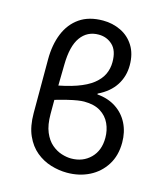

<svg xmlns="http://www.w3.org/2000/svg" viewBox="-110 -807 776 903"><g transform="rotate(15 278.0 -355.5)"><path d="M300 12Q260.6 12 221.1 -0.1Q181.6 -12.2 149.1 -39Q116.6 -65.7 96.8 -109.9Q77 -154.1 77 -218.7V-480.1Q77 -550.9 99.3 -605.9Q121.7 -660.9 166.8 -692.2Q212 -723.4 280.4 -723.4Q326.8 -723.4 366.9 -704.2Q407 -685 431.1 -646.6Q455.3 -608.3 455.3 -552.1Q455.3 -498.1 427.5 -455Q399.8 -411.9 343.8 -384.9V-380.9Q397.5 -376.3 435.9 -350.7Q474.3 -325.2 494.7 -284.2Q515.1 -243.3 515.1 -191.8Q515.1 -128.5 486.1 -82.6Q457.1 -36.8 408.6 -12.4Q360.1 12 300 12ZM301.8 -57.7Q358.7 -57.7 395.8 -94.4Q432.8 -131.1 432.8 -193Q432.8 -230.2 418.2 -261.9Q403.6 -293.7 372.6 -313Q341.7 -332.2 292.7 -332.2Q280.7 -332.2 261.1 -329.3Q241.5 -326.4 210.8 -318.9Q180 -311.3 134.1 -297.7L121.2 -367.4Q192.7 -379 241.1 -396.1Q289.5 -413.1 318.4 -436Q347.3 -458.9 360.1 -486.3Q373 -513.7 373 -545.9Q373 -602 345 -628.1Q317.1 -654.2 277.5 -654.2Q221.9 -654.2 190.2 -610.2Q158.5 -566.2 157.3 -475.9Q156.6 -436.1 156 -404.1Q155.4 -372.1 155.1 -344.7Q154.8 -317.4 154.8 -291.1Q154.8 -264.9 154.8 -235Q154.8 -181.7 169.3 -147.1Q183.8 -112.6 206.8 -93Q229.8 -73.5 255 -65.6Q280.2 -57.7 301.8 -57.7Z"/></g></svg>

Font: Source Sans 3 Variable
Style: Regular
Weight: 200
Designer: Paul D. Hunt
Foundry: Adobe Systems Incorporated
Version: Version 3.026